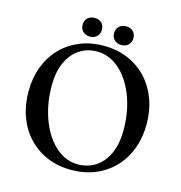

<svg xmlns="http://www.w3.org/2000/svg" viewBox="-124 -968 1037 1097"><g transform="rotate(15 394.5 -419.0)"><path d="M393 -716Q472 -716 536.5 -688.8Q601 -661.5 647.5 -611.8Q694 -562 719.2 -494.5Q744.5 -427 744.5 -346Q744.5 -266.5 719.5 -200Q694.5 -133.5 648 -84.8Q601.5 -36 537 -9.2Q472.5 17.5 394 17.5Q315.5 17.5 251.5 -9.8Q187.5 -37 140.8 -86.8Q94 -136.5 69 -204.2Q44 -272 44 -353.5Q44 -433 69 -499.2Q94 -565.5 140.2 -614Q186.5 -662.5 250.8 -689.2Q315 -716 393 -716ZM626 -280Q626 -346.5 613 -406Q600 -465.5 576.2 -514.5Q552.5 -563.5 520 -599.5Q487.5 -635.5 448.5 -655Q409.5 -674.5 366 -674.5Q306 -674.5 260.2 -644Q214.5 -613.5 189 -556.2Q163.5 -499 163.5 -419Q163.5 -352 176.5 -292.5Q189.5 -233 213 -183.8Q236.5 -134.5 269 -98.2Q301.5 -62 340.2 -42.5Q379 -23 422.5 -23Q483.5 -23 529.2 -53.8Q575 -84.5 600.5 -142Q626 -199.5 626 -280ZM301.5 -746Q275.5 -746 259.8 -761.5Q244 -777 244 -801.5Q244 -826 259.8 -841.2Q275.5 -856.5 301.5 -856.5Q327.5 -856.5 342.8 -841.2Q358 -826 358 -801Q358 -777.5 342.8 -761.8Q327.5 -746 301.5 -746ZM487 -746Q461.5 -746 445.8 -761.5Q430 -777 430 -801.5Q430 -826 445.8 -841.2Q461.5 -856.5 487 -856.5Q513.5 -856.5 529 -841.2Q544.5 -826 544.5 -801Q544.5 -777.5 529 -761.8Q513.5 -746 487 -746Z"/></g></svg>

Font: Fraunces 28pt
Style: Regular
Weight: 400
Version: Version 1.000;[b76b70a41]